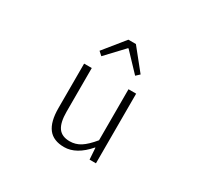

<svg xmlns="http://www.w3.org/2000/svg" viewBox="-168 -1039 1336 1273"><g transform="rotate(30 500.0 -402.0)"><path d="M458 12.7Q375 12.7 335.9 -38.1Q296.9 -88.9 296.9 -192.4V-533.2H355.5V-199.2Q355.5 -116.2 382.8 -77.6Q410.2 -39.1 470.7 -39.1Q515.6 -39.1 553.2 -63Q590.8 -86.9 636.7 -142.6V-533.2H695.3V0H646.5L640.6 -87.9H637.7Q550.8 12.7 458 12.7ZM342.8 -658.2 471.7 -817.4H529.3L657.2 -658.2L629.9 -632.8L502 -767.6H498L371.1 -632.8Z"/></g></svg>

Font: GenEi Gothic M Light
Style: Regular
Weight: 300
Designer: o_tamon (Modified); [Source Han Sans]
Ryoko NISHIZUKA  (kana & ideographs); Paul D. Hunt (Latin, Greek & Cyrillic); Wenl
Version: Version 1.1a;Original Version 1.004